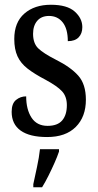

<svg xmlns="http://www.w3.org/2000/svg" viewBox="-20 -566 410 807"><path d="M178 10Q105 10 67 -17Q29 -44 29 -96Q29 -131 47.5 -146Q66 -161 90 -161Q90 -106 112.5 -71.5Q135 -37 180 -37Q222 -37 241.5 -60Q261 -83 261 -124Q261 -160 241 -182Q221 -204 171 -231Q125 -255 96 -277.5Q67 -300 53.5 -329.5Q40 -359 40 -402Q40 -472 82.5 -509Q125 -546 194 -546Q262 -546 294 -517.5Q326 -489 326 -452Q326 -425 310.5 -409Q295 -393 265 -393Q265 -445 243.5 -472Q222 -499 186 -499Q154 -499 136.5 -478.5Q119 -458 119 -424Q119 -384 140.5 -363Q162 -342 215 -315Q277 -284 309 -248Q341 -212 341 -147Q341 -75 298.5 -32.5Q256 10 178 10ZM120 208Q127 175 135.5 136Q144 97 148 61H228V71Q221 92 209 119Q197 146 183.5 173Q170 200 157 221H120Z"/></svg>

Font: Noto Serif ExtraCondensed Medium
Style: Regular
Weight: 500
Width: 2
Designer: Monotype Design Team
Foundry: Monotype Imaging Inc.
Version: Version 2.015